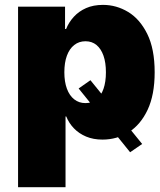

<svg xmlns="http://www.w3.org/2000/svg" viewBox="-20 -570 660 794"><path d="M354 -238.3 567.9 25.4 518.1 59.6 305.2 -204.1ZM54.7 204.1V-542.5H249V-450.2H253.4Q264.6 -478 285.4 -500.7Q306.2 -523.4 336.2 -536.6Q366.2 -549.8 405.8 -549.8Q461.4 -549.8 510 -520.5Q558.6 -491.2 589.1 -429.4Q619.6 -367.7 619.6 -271Q619.6 -178.2 590.6 -116.2Q561.5 -54.2 512.5 -23.4Q463.4 7.3 403.8 7.3Q366.2 7.3 336.4 -5.1Q306.6 -17.6 285.9 -39.1Q265.1 -60.5 253.9 -88.4H251V204.1ZM333.5 -143.6Q360.4 -143.6 379.2 -158.7Q397.9 -173.8 408 -202.6Q418 -231.4 418 -271Q418 -311 408 -339.6Q397.9 -368.2 379.2 -383.8Q360.4 -399.4 333.5 -399.4Q306.6 -399.4 286.9 -383.8Q267.1 -368.2 256.6 -339.6Q246.1 -311 246.1 -271Q246.1 -231.9 256.6 -203.4Q267.1 -174.8 286.9 -159.2Q306.6 -143.6 333.5 -143.6Z"/></svg>

Font: Inter 16pt Black
Style: Regular
Weight: 900
Version: Version 4.001;git-66647c0bb